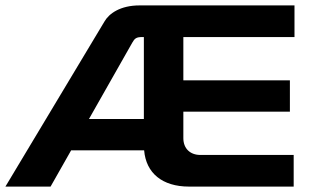

<svg xmlns="http://www.w3.org/2000/svg" viewBox="-22 -690 1151 710"><path d="M364 -610 -2 0H165L241 -134H511C518 -50 578 0 677 0H1064V-117H719C681 -117 656 -141 656 -179V-277H1050V-393H656V-553H1067V-670H494C423 -670 381 -640 364 -610ZM307 -250 467 -532C476 -548 482 -553 504 -553H510V-250Z"/></svg>

Font: LT Wave Bold
Style: Regular
Weight: 700
Designer: Daniel Lyons
Version: Version 2.5 (Glyphs App)